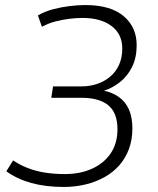

<svg xmlns="http://www.w3.org/2000/svg" viewBox="-20 -730 626 760"><path d="M5 -52 32 -95Q59 -77 89.5 -65Q120 -53 156.5 -47Q193 -41 237 -41Q298 -41 345 -62.5Q392 -84 418.5 -123.5Q445 -163 445 -218Q445 -283 409 -313Q373 -343 302 -343H183L190 -388H302Q336 -388 365 -398Q394 -408 416.5 -427Q439 -446 451.5 -474Q464 -502 464 -538Q464 -595 421.5 -627Q379 -659 307 -659Q282 -659 254 -655.5Q226 -652 199 -645Q172 -638 146 -624L130 -669Q158 -685 190.5 -693.5Q223 -702 256 -706Q289 -710 318 -710Q417 -710 469 -666.5Q521 -623 521 -551Q521 -502 503 -465.5Q485 -429 455.5 -405.5Q426 -382 392 -371Q425 -364 450.5 -346Q476 -328 490 -297.5Q504 -267 504 -221Q504 -177 490.5 -140.5Q477 -104 452.5 -76Q428 -48 394 -29Q360 -10 319 0Q278 10 232 10Q161 10 104.5 -5.5Q48 -21 5 -52Z"/></svg>

Font: Georama Light
Style: Italic
Weight: 300
Italic angle: -9°
Designer: Jean-Baptiste Levee
Foundry: Production Type
Version: Version 1.001